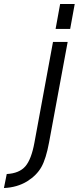

<svg xmlns="http://www.w3.org/2000/svg" viewBox="-101 -759 398 971"><path d="M-81.1 191.9 -66.9 121.1Q-3.9 117.7 26.9 82.5Q57.6 47.4 73.2 -38.1L167 -546.9H241.2L147 -38.1Q131.8 43.9 108.2 85.9Q84.5 127.9 36.1 158.2Q-14.6 189 -81.1 191.9ZM180.2 -612.8 203.1 -738.8H276.9L253.9 -612.8Z"/></svg>

Font: Involve
Style: Italic
Weight: 400
Italic angle: -10.5°
Designer: Stefan Peev
Foundry: Context Ltd.
Version: Version 1.001